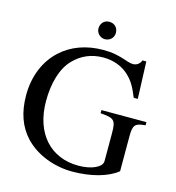

<svg xmlns="http://www.w3.org/2000/svg" viewBox="-122 -937 966 1055"><g transform="rotate(15 361.0 -410.0)"><path d="M709 -354H453V-336C532 -330 542 -322 542 -244V-87C542 -54 486 -26 409 -26C252 -26 146 -138 146 -324C146 -423 170 -514 223 -567C266 -611 321 -636 390 -636C446 -636 498 -617 536 -581C566 -552 582 -526 607 -465H630L622 -676H600C594 -657 576 -643 555 -643C545 -643 530 -646 511 -653C466 -668 432 -676 378 -676C281 -676 199 -645 139 -590C72 -529 32 -437 32 -327C32 -229 59 -152 115 -93C181 -24 283 14 385 14C488 14 584 -11 639 -56V-256C639 -321 651 -331 709 -336ZM420 -784C420 -812 401 -834 370 -834C340 -834 321 -811 321 -784C321 -757 343 -735 370 -735C397 -735 420 -755 420 -784Z"/></g></svg>

Font: XITS Math
Style: Regular
Weight: 400
Designer: MicroPress Inc., with final additions and corrections provided by Coen Hoffman, Elsevier (retired)
Version: Version 1.302